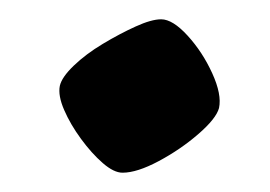

<svg xmlns="http://www.w3.org/2000/svg" viewBox="-20 -373 280 199"><path d="M107 -194Q98 -194 86.5 -204Q75 -214 64 -229Q53 -244 46.5 -259Q40 -274 42 -284Q44 -293 56.5 -305Q69 -317 86.5 -327.5Q104 -338 120.5 -345.5Q137 -353 147 -353Q159 -353 174.5 -336Q190 -319 200 -297Q210 -275 207 -261Q204 -250 185.5 -234Q167 -218 144.5 -206Q122 -194 107 -194Z"/></svg>

Font: Texturina Medium 12pt ExtraBold
Style: Italic
Weight: 800
Italic angle: -11°
Version: Version 1.002